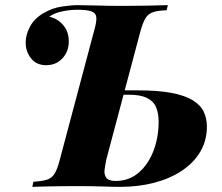

<svg xmlns="http://www.w3.org/2000/svg" viewBox="-20 -728 866 748"><path d="M283 -690Q252 -690 221.5 -683.5Q191 -677 172 -663Q204 -656 226 -630.5Q248 -605 248 -567Q248 -527 223 -500.5Q198 -474 160 -474Q122 -474 101 -500.5Q80 -527 80 -562Q80 -592 96.5 -623.5Q113 -655 148 -676Q183 -697 221 -702.5Q259 -708 283 -708Q311 -708 357.5 -706.5Q404 -705 459 -705Q507 -705 553.5 -706Q600 -707 634 -708L629 -688Q595 -687 576 -680.5Q557 -674 546.5 -656.5Q536 -639 526 -602L394 -106Q390 -86 387.5 -67Q385 -48 394 -35.5Q403 -23 430 -23Q483 -23 520.5 -55.5Q558 -88 578 -140.5Q598 -193 598 -253Q598 -287 588 -310.5Q578 -334 552.5 -346.5Q527 -359 482 -359H417L421 -376H517Q596 -376 648.5 -366Q701 -356 731.5 -337Q762 -318 774 -292Q786 -266 786 -235Q786 -180 760 -136.5Q734 -93 688 -62.5Q642 -32 580.5 -16Q519 0 448 0Q420 0 379.5 -1.5Q339 -3 272 -3Q246 -3 215 -2.5Q184 -2 155 -1.5Q126 -1 106 0L110 -20Q144 -22 163 -28Q182 -34 193 -52Q204 -70 213 -106L345 -602Q356 -639 355.5 -657.5Q355 -676 338 -683Q321 -690 283 -690Z"/></svg>

Font: Playfair Display ExtraBold
Style: Italic
Weight: 800
Italic angle: -14°
Designer: Claus Eggers Sørensen
Foundry: Claus Eggers Sørensen
Version: Version 1.203